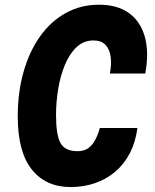

<svg xmlns="http://www.w3.org/2000/svg" viewBox="-20 -760 640 795"><path d="M272 14.5Q169.5 14.5 111.5 -58.5Q53.5 -131.5 53.5 -277.5Q53.5 -378 77.5 -462.5Q101.5 -547 146 -609.5Q190.5 -672 252.5 -706.2Q314.5 -740.5 390 -740.5Q466.5 -740.5 514.5 -705.5Q562.5 -670.5 580 -606.5Q597.5 -542.5 581.5 -455.5H435Q442.5 -495.5 438 -526.2Q433.5 -557 416.2 -574.8Q399 -592.5 367 -592.5Q326.5 -592.5 297.2 -565Q268 -537.5 249 -492Q230 -446.5 221 -392Q212 -337.5 212 -283.5Q212 -201.5 230.5 -167.8Q249 -134 301 -134Q327.5 -134 345 -146.2Q362.5 -158.5 374 -180.2Q385.5 -202 393.5 -230H549Q541.5 -172 518 -126.5Q494.5 -81 457.8 -49.5Q421 -18 373.8 -1.8Q326.5 14.5 272 14.5Z"/></svg>

Font: Spline Sans Mono
Style: Italic
Weight: 400
Italic angle: -4°
Monospace: yes
Designer: Eben Sorkin, Mirko Velimirovic
Foundry: Sorkin Type
Version: Version 1.004